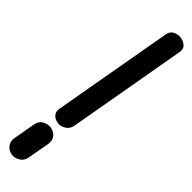

<svg xmlns="http://www.w3.org/2000/svg" viewBox="-449 -895 1208 1208"><g transform="rotate(45 155.0 -291.0)"><path d="M115.5 0Q99.5 0 82.5 -7.5Q65.5 -15 55.2 -30.8Q45 -46.5 49 -71L191 -874.5Q196.5 -904.5 217 -916.5Q237.5 -928.5 261 -928.5Q291.5 -928.5 314.8 -909.8Q338 -891 331 -856.5L191 -62.5Q185.5 -32 162.2 -16Q139 0 115.5 0ZM40.5 344Q12 339.5 -7 317Q-26 294.5 -20.5 259.5L6 111Q11 78 37.2 62.8Q63.5 47.5 91 50Q121.5 53.5 141.5 75.8Q161.5 98 156 133.5L129 282.5Q123.5 316 95.2 332.5Q67 349 40.5 344Z"/></g></svg>

Font: Edu VIC WA NT Hand Pre
Style: Regular
Weight: 400
Designer: Tina and Corey Anderson, Eben Sorkin, Mirko Velimirovic
Foundry: Google for Education
Version: Version 1.000